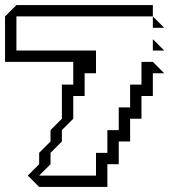

<svg xmlns="http://www.w3.org/2000/svg" viewBox="-20 -740 670 760"><path d="M585 -630V-675L630 -630ZM585 -540V-585L630 -540ZM90 -45 135 -90V-135L180 -180V-225L225 -270V-405H270V-495H0V-675L45 -720H585V-675H45V-540H360V-450H315V-360H270V-270L225 -225V-180L180 -135V-90L135 -45H360V-135H405V-225H450V-315H495V-405H540V-495H585L630 -450H585V-360H540V-270H495V-180H450V-90H405V0H135Z"/></svg>

Font: Rubik Iso
Style: Regular
Weight: 400
Designer: Hubert and Fischer, NaN
Foundry: Hubert and Fischer, NaN
Version: Version 2.200